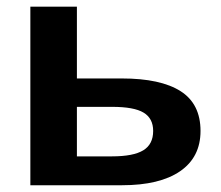

<svg xmlns="http://www.w3.org/2000/svg" viewBox="-20 -548 655 568"><path d="M340.3 -315.9Q455.1 -315.9 514.2 -278.3Q573.2 -240.7 573.2 -160.6Q573.2 -83 512.9 -41.5Q452.6 0 340.8 0H69.8V-528.3H207.5V-315.9ZM207.5 -85.4H311Q374.5 -85.4 403.8 -103.3Q433.1 -121.1 433.1 -160.6Q433.1 -197.8 404.8 -214.8Q376.5 -231.9 311.5 -231.9H207.5Z"/></svg>

Font: Arimo
Style: Bold
Weight: 700
Designer: Steve Matteson
Foundry: Monotype Imaging Inc.
Version: Version 1.33